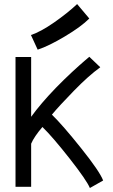

<svg xmlns="http://www.w3.org/2000/svg" viewBox="-20 -920 558 948"><path d="M132.8 -747.1Q181.2 -763.2 247.1 -809.1Q313 -855 360.8 -899.9L420.9 -828.6Q381.3 -788.6 300.8 -740.5Q220.2 -692.4 166 -674.8ZM236.3 -354Q289.1 -302.7 380.6 -188.2Q472.2 -73.7 489.3 -28.8L423.8 8.3Q407.7 -30.3 323.5 -137.5Q239.3 -244.6 189.5 -293Q148.4 -245.1 133.8 -210.4V2.4H56.6V-638.7H133.8V-343.3Q180.2 -407.7 255.9 -486.3Q296.9 -528.3 335.4 -564Q374 -599.6 396.7 -618.9Q419.4 -638.2 420.9 -639.6L475.1 -587.9Q417 -545.9 344.5 -471.4Q272 -397 236.3 -354Z"/></svg>

Font: FantasqueSansM Nerd Font
Style: Regular
Weight: 400
Monospace: yes
Designer: Jany Belluz
Version: Version 1.8.0 ; ttfautohint (v1.8.2);Nerd Fonts 3.4.0